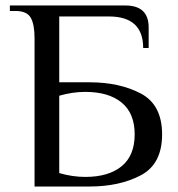

<svg xmlns="http://www.w3.org/2000/svg" viewBox="-20 -680 648 700"><path d="M106 -540Q106 -591 92 -615.5Q78 -640 36 -640H16V-660H437Q522 -660 522 -580V-505H502Q502 -620 377 -620H196V-380H306Q416 -380 493.5 -339Q571 -298 571 -190Q571 -82 493.5 -41Q416 0 306 0H106ZM471 -190Q471 -267 423.5 -306Q376 -345 291 -345Q244 -345 196 -331V-49Q244 -35 291 -35Q376 -35 423.5 -74Q471 -113 471 -190Z"/></svg>

Font: El Messiri
Style: Regular
Weight: 400
Designer: Mohamed Gaber
Foundry: Kief Type Foundry
Version: Version 2.006